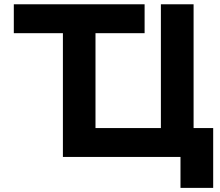

<svg xmlns="http://www.w3.org/2000/svg" viewBox="-20 -743 1043 909"><path d="M277.8 0H834.5V146.5H989.3V-136.7H896.5V-722.7H741.7V-136.7H432.1V-585.9H664.6V-722.7H45.4V-585.9H277.8Z"/></svg>

Font: Giphurs ExtraBold
Style: Regular
Weight: 800
Version: Version 1.000